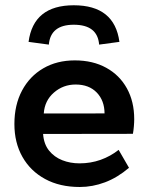

<svg xmlns="http://www.w3.org/2000/svg" viewBox="-20 -698 562 736"><path d="M474.5 -54.8Q430 -17 382.4 0.9Q334.8 18.8 285.8 18.8Q209 18.8 152.9 -11.8Q96.8 -42.2 66 -96.6Q35.2 -151 35.2 -222.5Q35.2 -296 64.5 -350.9Q93.8 -405.8 145.9 -436.1Q198 -466.5 266.8 -466.5Q336 -466.5 387.2 -438.2Q438.5 -410 466.5 -359.2Q494.5 -308.5 494.5 -241Q494.5 -229 493.2 -213.9Q492 -198.8 489.5 -185L145.2 -184.5Q148 -145.5 168.1 -120.6Q188.2 -95.8 218.8 -83.8Q249.2 -71.8 285 -71.8Q327.2 -71.8 365.4 -85.2Q403.5 -98.8 434.8 -123.5ZM380.8 -263.2Q380.5 -312.5 350.9 -343.2Q321.2 -374 270 -374Q222.2 -374 186.8 -343.2Q151.2 -312.5 147.8 -263ZM262.8 -677.8Q108.2 -677.8 89.5 -537.5L167.2 -527Q173.8 -603.2 262.8 -603.2Q354 -603.2 360 -527L437.8 -537.5Q419 -677.8 262.8 -677.8Z"/></svg>

Font: Podkova VF Beta
Style: Regular
Weight: 400
Designer: Ilya Yudin
Foundry: Cyreal (www.cyreal.org)
Version: Version 2.100